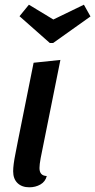

<svg xmlns="http://www.w3.org/2000/svg" viewBox="-20 -777 405 817"><path d="M36 -48Q36 -75 45.5 -122Q55 -169 56 -176L123 -510L237 -522L153 -104Q148 -77 148 -62Q148 -29 179 -28Q173 -4 152 8Q131 20 105 20Q73 20 54.5 2Q36 -16 36 -48ZM63 -708 103 -757 207 -694 337 -757 365 -707 206 -594H192Z"/></svg>

Font: Sansita SW
Style: Italic
Weight: 400
Italic angle: -11°
Designer: Pablo Cosgaya
Foundry: Omnibus-Type
Version: Version 1.000